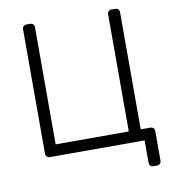

<svg xmlns="http://www.w3.org/2000/svg" viewBox="-91 -779 895 998"><g transform="rotate(-10 357.0 -280.0)"><path d="M638 140Q628 140 622 134Q616 128 616 118V0H116Q106 0 100 -6.5Q94 -13 94 -23V-678Q94 -688 100 -694Q106 -700 116 -700H134Q145 -700 151 -694Q157 -688 157 -678V-60H543V-678Q543 -688 549 -694Q555 -700 565 -700H583Q594 -700 600 -694Q606 -688 606 -678V-60H656Q667 -60 673 -54Q679 -48 679 -38V118Q679 128 673 134Q667 140 656 140Z"/></g></svg>

Font: Rubik Light
Style: Regular
Weight: 300
Designer: Hubert and Fischer
Foundry: Hubert and Fischer
Version: Version 2.300;gftools[0.9.30]